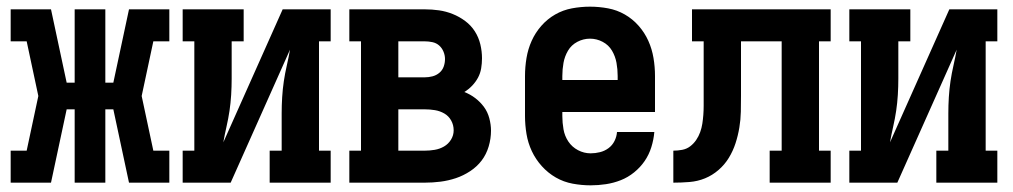

<svg xmlns="http://www.w3.org/2000/svg" viewBox="-20 -548 3040 576"><path d="M133 0H12V-96H60L95 -260L60 -424H12V-520H133L180 -300H204V-520H296V-300H320L367 -520H488V-424H440L405 -260L440 -96H488V0H367L320 -220H296V0H204V-220H180Z M528 0V-96H563V-424H528V-520H711V-424H675V-312Q675 -288 673.5 -263.5Q672 -239 668.5 -215.5Q665 -192 659.5 -168Q654 -144 650 -121L828 -520H972V-424H937V-96H972V0H789V-96H825V-208Q825 -232 826.5 -256.5Q828 -281 831.5 -304.5Q835 -328 840.5 -352Q846 -376 850 -399L672 0Z M1028 0V-96H1063V-424H1028V-520H1254Q1276 -520 1297 -517Q1318 -514 1338 -506Q1358 -498 1375.5 -485Q1393 -472 1404.5 -454Q1416 -436 1421 -415Q1426 -394 1426 -373Q1426 -358 1423.5 -343Q1421 -328 1414 -315Q1407 -302 1396.5 -291Q1386 -280 1373 -272Q1391 -265 1406 -253.5Q1421 -242 1432 -227Q1443 -212 1448 -193Q1453 -174 1453 -156Q1453 -132 1446 -108.5Q1439 -85 1425 -66.5Q1411 -48 1390.5 -34.5Q1370 -21 1347.5 -13.5Q1325 -6 1301.5 -3Q1278 0 1254 0ZM1175 -316H1254Q1266 -316 1277.5 -319Q1289 -322 1298 -329.5Q1307 -337 1311 -348Q1315 -359 1315 -371Q1315 -382 1310.5 -393Q1306 -404 1297.5 -411.5Q1289 -419 1277.5 -421.5Q1266 -424 1254 -424H1175ZM1175 -96H1254Q1269 -96 1284 -98.5Q1299 -101 1312 -108.5Q1325 -116 1333 -129Q1341 -142 1341 -157Q1341 -173 1333.5 -186.5Q1326 -200 1313 -207.5Q1300 -215 1285 -217.5Q1270 -220 1254 -220H1175Z M1752 8Q1725 8 1698 3Q1671 -2 1647.5 -15.5Q1624 -29 1605.5 -49.5Q1587 -70 1575.5 -94.5Q1564 -119 1559.5 -146Q1555 -173 1555 -200V-320Q1555 -347 1559.5 -374Q1564 -401 1575 -425.5Q1586 -450 1604 -470.5Q1622 -491 1645.5 -504.5Q1669 -518 1696 -523Q1723 -528 1750 -528Q1777 -528 1804 -523Q1831 -518 1854.5 -504.5Q1878 -491 1896 -470.5Q1914 -450 1925 -425.5Q1936 -401 1940.5 -374Q1945 -347 1945 -320V-212H1667V-200Q1667 -180 1670.5 -160Q1674 -140 1685 -123.5Q1696 -107 1714 -97.5Q1732 -88 1752 -88Q1766 -88 1780 -91.5Q1794 -95 1805.5 -103.5Q1817 -112 1823.5 -125Q1830 -138 1831 -152H1943Q1941 -129 1934 -106.5Q1927 -84 1914 -65Q1901 -46 1882.5 -31Q1864 -16 1842.5 -7.5Q1821 1 1798 4.5Q1775 8 1752 8ZM1667 -308H1833V-320Q1833 -340 1829.5 -359.5Q1826 -379 1816 -396Q1806 -413 1788 -422.5Q1770 -432 1750 -432Q1730 -432 1712 -422.5Q1694 -413 1684 -396Q1674 -379 1670.5 -359.5Q1667 -340 1667 -320Z M2000 0V-96Q2013 -96 2026.5 -98.5Q2040 -101 2050.5 -109Q2061 -117 2068.5 -128Q2076 -139 2080.5 -151.5Q2085 -164 2087 -177Q2089 -190 2090 -203.5Q2091 -217 2091 -230Q2091 -243 2091 -256V-424H2056V-520H2472V-424H2437V-96H2472V0H2289V-96H2325V-424H2203V-261Q2203 -237 2202.5 -213Q2202 -189 2198 -165Q2194 -141 2186.5 -118Q2179 -95 2166.5 -74.5Q2154 -54 2135.5 -38Q2117 -22 2095 -13Q2073 -4 2048.5 -2Q2024 0 2000 0Z M2528 0V-96H2563V-424H2528V-520H2711V-424H2675V-312Q2675 -288 2673.5 -263.5Q2672 -239 2668.5 -215.5Q2665 -192 2659.5 -168Q2654 -144 2650 -121L2828 -520H2972V-424H2937V-96H2972V0H2789V-96H2825V-208Q2825 -232 2826.5 -256.5Q2828 -281 2831.5 -304.5Q2835 -328 2840.5 -352Q2846 -376 2850 -399L2672 0Z"/></svg>

Font: Iosevka Curly Slab
Style: Bold
Weight: 700
Monospace: yes
Designer: Belleve Invis
Foundry: Belleve Invis
Version: Version 22.1.2; ttfautohint (v1.8.4)